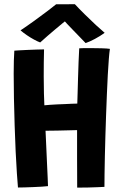

<svg xmlns="http://www.w3.org/2000/svg" viewBox="-20 -878 587 898"><path d="M64 -1Q62 -23 59 -67.2Q56 -111.5 53.2 -169.5Q50.5 -227.5 48.5 -291.8Q46.5 -356 45.2 -418.2Q44 -480.5 44 -533Q44 -567 44.8 -594.8Q45.5 -622.5 47 -641Q51.5 -641.5 68.5 -642.5Q85.5 -643.5 108 -644.5Q130.5 -645.5 151.8 -646.2Q173 -647 186 -647Q185 -620 184.8 -586Q184.5 -552 184.5 -521Q184.5 -481 185.5 -440.8Q186.5 -400.5 187.5 -385.5Q198.5 -386.5 214.2 -387.8Q230 -389 248 -389.8Q266 -390.5 283.8 -391.2Q301.5 -392 316.5 -392.8Q331.5 -393.5 341.5 -393.5Q342 -411 343 -443Q344 -475 345 -513.2Q346 -551.5 347.5 -588.5Q349 -625.5 350.5 -652Q360.5 -653 374.5 -653Q388.5 -653 402 -653Q429.5 -653 455.2 -652.2Q481 -651.5 494 -649.5Q491.5 -633.5 489 -602Q486.5 -570.5 484.2 -528.5Q482 -486.5 480 -438.5Q478 -390.5 476.2 -340.8Q474.5 -291 473 -243.5Q471.5 -194.5 470.5 -148.5Q469.5 -102.5 469 -65Q468.5 -27.5 468.5 -4Q458.5 -3.5 437.2 -2.5Q416 -1.5 390.8 -1Q365.5 -0.5 341 -0.5Q341 -34 340.8 -70Q340.5 -106 340.5 -141.5Q340.5 -177 340.5 -209.8Q340.5 -242.5 340.5 -269.5Q330 -269 315 -268.8Q300 -268.5 282.8 -268Q265.5 -267.5 248.5 -267.2Q231.5 -267 216.8 -266.8Q202 -266.5 193 -266.5Q194.5 -236.5 196.2 -196.2Q198 -156 199.8 -116Q201.5 -76 203 -46.5Q204.5 -17 204.5 -7.5Q194.5 -6 176 -5Q157.5 -4 136 -3Q114.5 -2 95.2 -1.5Q76 -1 64 -1ZM330 -858.5Q349 -838 375.8 -811.5Q402.5 -785 428.2 -761.2Q454 -737.5 469.5 -724.5Q447.5 -708.5 423.5 -695.8Q399.5 -683 380.5 -676.5Q368 -689.5 352.5 -705.5Q337 -721.5 321.5 -737.5Q306 -753.5 294.2 -766Q282.5 -778.5 278 -784H291Q286 -780 272 -768.8Q258 -757.5 239.8 -742Q221.5 -726.5 202.5 -710.2Q183.5 -694 168 -679.5Q156.5 -683.5 139 -693Q121.5 -702.5 104.5 -714.2Q87.5 -726 76 -736Q106 -756 141 -781.2Q176 -806.5 204.2 -828Q232.5 -849.5 242.5 -858Q250.5 -858 267.5 -858Q284.5 -858 302.5 -858.2Q320.5 -858.5 330 -858.5Z"/></svg>

Font: Grandstander Thin SemiBold
Style: Regular
Weight: 600
Version: Version 1.200